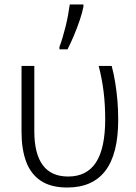

<svg xmlns="http://www.w3.org/2000/svg" viewBox="-20 -826 605 856"><path d="M280 10Q207 10 162 -20Q117 -50 96.5 -105.5Q76 -161 76 -237V-532H133V-241Q133 -141 170.5 -90Q208 -39 284 -39Q367 -39 408 -102Q449 -165 449 -294Q449 -359 442 -416.5Q435 -474 420 -532H478Q488 -494 494 -456Q500 -418 503.5 -378Q507 -338 507 -292Q507 -140 450 -65Q393 10 280 10ZM245 -617Q252 -635 259 -658.5Q266 -682 272.5 -708Q279 -734 283.5 -759Q288 -784 291 -806H352V-796Q347 -770 335.5 -736Q324 -702 309.5 -667.5Q295 -633 281 -606H245Z"/></svg>

Font: Noto Sans Display Light
Style: Regular
Weight: 300
Designer: Monotype Design Team
Foundry: Monotype Imaging Inc.
Version: Version 2.003